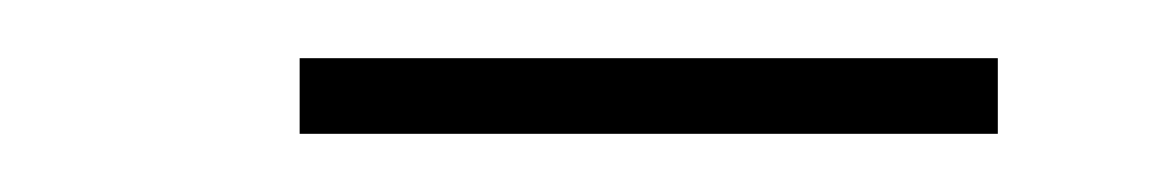

<svg xmlns="http://www.w3.org/2000/svg" viewBox="-20 -308 400 66"><path d="M83 -262V-288H323V-262Z"/></svg>

Font: Bodoni Moda 9pt
Style: Bold Italic
Weight: 700
Italic angle: -13°
Designer: Owen Earl
Foundry: indestructible type
Version: Version 2.004